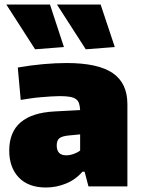

<svg xmlns="http://www.w3.org/2000/svg" viewBox="-20 -828 630 853"><path d="M184 5Q106 5 63.5 -39.5Q21 -84 21 -159Q21 -323 224 -333L336 -339Q335 -357 331 -369Q327 -381 317 -388Q307 -395 289.5 -398Q272 -401 245 -401Q228 -401 206 -399.5Q184 -398 160 -396Q136 -394 113 -390.5Q90 -387 72 -384L59 -528Q116 -538 171.5 -543Q227 -548 276 -548Q415 -548 480.5 -503.5Q546 -459 546 -365V0H373L356 -65H346Q316 -30 273 -12.5Q230 5 184 5ZM274 -138Q291 -138 308.5 -144.5Q326 -151 336 -159V-231L284 -226Q255 -223 243.5 -213.5Q232 -204 232 -182Q232 -138 274 -138ZM136 -609 8 -808H202L264 -619ZM361 -609 233 -808H427L490 -619Z"/></svg>

Font: Encode Sans Narrow
Style: Black
Weight: 900
Designer: Pablo Impallari, Andres Torresi
Foundry: Pablo Impallari, Andres Torresi
Version: Version 1.000; ttfautohint (v1.00) -l 8 -r 50 -G 200 -x 14 -